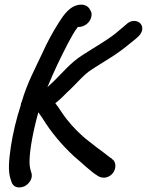

<svg xmlns="http://www.w3.org/2000/svg" viewBox="-20 -702 632 826"><path d="M26 70 30 82C36 100 55 111 84 100C107 89 124 63 114 38L111 28C110 24 107 12 107 -6C107 -58 124 -144 145 -219C151 -210 157 -202 163 -193C199 -134 246 -78 299 -29C330 -4 370 37 403 56C411 62 426 63 433 62C476 54 487 5 466 -15H465L457 -23H455C453 -24 442 -34 423 -48C405 -61 385 -76 364 -93C327 -121 294 -155 267 -189C248 -213 236 -235 218 -258C238 -273 256 -292 270 -306C309 -341 340 -382 375 -403L376 -404C408 -425 438 -442 474 -466C503 -485 540 -515 564 -535L573 -543C583 -552 589 -562 591 -570C597 -594 580 -612 557 -612C543 -612 532 -606 522 -596C508 -585 492 -570 478 -559C437 -526 385 -498 335 -465C285 -434 247 -387 212 -353C203 -345 195 -337 184 -327C212 -395 239 -451 272 -515C285 -539 299 -566 315 -586H319C340 -586 366 -602 372 -627C374 -635 377 -644 369 -657L364 -666C357 -675 346 -682 330 -682C282 -682 253 -636 233 -605C208 -566 182 -518 162 -473C133 -411 97 -345 74 -266C71 -260 70 -256 69 -248C51 -194 35 -126 27 -73C19 -17 13 33 26 70Z"/></svg>

Font: Stray Cat
Style: BlkObl
Weight: 900
Version: Version 1.0